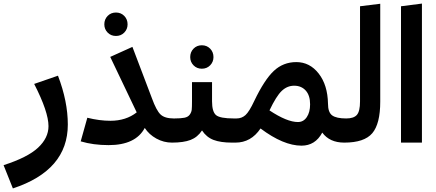

<svg xmlns="http://www.w3.org/2000/svg" viewBox="-55 -797 2436 1073"><path d="M17 256 -35 126Q99 83 157.5 28.5Q216 -26 216 -92Q216 -172 136 -328L269 -374Q324 -230 324 -101Q324 155 17 256Z M528 -661Q528 -689 546.5 -708Q565 -727 593 -727Q621 -727 639.5 -708Q658 -689 658 -661Q658 -634 639.5 -615Q621 -596 593 -596Q565 -596 546.5 -615Q528 -634 528 -661ZM917 -135 926 -63 906 0Q860 0 819 -22.5Q778 -45 754 -82Q703 14 552 14Q466 14 396 -7L433 -139Q501 -122 562 -122Q649 -122 709 -169L561 -479L685 -535L794 -248Q819 -179 842.5 -157Q866 -135 917 -135Z M1008 -478Q1008 -506 1026.5 -525Q1045 -544 1073 -544Q1101 -544 1119.5 -525Q1138 -506 1138 -478Q1138 -451 1119.5 -432Q1101 -413 1073 -413Q1045 -413 1026.5 -432Q1008 -451 1008 -478ZM1252 -135 1261 -62 1241 0Q1178 0 1138.5 -15Q1099 -30 1074 -68Q1049 -30 1010 -15Q971 0 906 0L886 -62L918 -135Q955 -135 975.5 -139Q996 -143 1005.5 -156.5Q1015 -170 1016.5 -184Q1018 -198 1018 -230V-338H1130V-231Q1130 -173 1152 -154Q1174 -135 1252 -135Z M1880 -135 1889 -64 1869 0Q1787 0 1746 -56Q1707 17 1630 17Q1529 17 1401 -79Q1348 0 1261 0H1241L1221 -61L1252 -135H1267Q1296 -135 1317 -154Q1338 -173 1366 -233Q1423 -352 1475.5 -401Q1528 -450 1601 -450Q1676 -450 1726 -386Q1776 -322 1778 -218Q1778 -169 1801.5 -152Q1825 -135 1880 -135ZM1610 -115Q1641 -115 1659.5 -142.5Q1678 -170 1678 -214Q1678 -264 1653.5 -291Q1629 -318 1589 -318Q1550 -318 1519.5 -289Q1489 -260 1451 -180Q1549 -115 1610 -115Z M1869 0 1849 -62 1880 -135Q1922 -135 1939.5 -155Q1957 -175 1957 -230V-762L2070 -776V-229Q2070 -105 2025.5 -52.5Q1981 0 1869 0Z M2303 0H2186V-762L2303 -777Z"/></svg>

Font: FiraGO SemiBold
Style: Regular
Weight: 600
Designer: bBox Type
Foundry: bBox Type GmbH
Version: Version 1.001;PS 001.001;hotconv 1.0.88;makeotf.lib2.5.64775